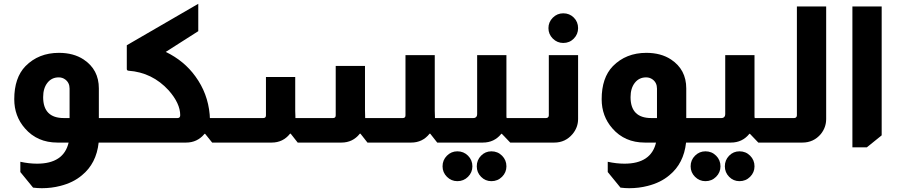

<svg xmlns="http://www.w3.org/2000/svg" viewBox="-20 -750 4727 1010"><path d="M282 0Q176 0 111 -75Q55 -139 55 -228Q55 -341 114 -402Q183 -472 290 -472Q367 -472 420 -437Q500 -384 500 -285V-129H532V0H499Q487 110 411 172Q365 211 297 228Q251 240 200 240Q178 240 154 237L87 155V101Q133 111 175 111Q315 111 341 0ZM346 -284Q346 -315 323 -332Q308 -343 289 -343Q252 -343 229.5 -314.5Q207 -286 207 -239Q207 -129 316 -129H346Z M1023 -730V-586L852 -477Q949 -430 1008 -348Q1073 -259 1083 -148L1084 -129H1116V0H1096L1059 -46H1056Q1018 0 959 0H525V-129H914Q928 -129 928 -144Q928 -206 867 -275Q781 -369 656 -378Q647 -379 647 -387V-512Z M2267 -460V-167Q2267 -157 2268 -134V-129H2318V0H2280L2243 -47H2240Q2203 0 2143 0H1913L1876 -47H1873Q1836 0 1776 0H1546L1509 -47H1506Q1469 0 1409 0H1109V-129H1365Q1379 -129 1379 -143V-345H1533V-166Q1533 -156 1534 -136V-129H1732Q1746 -129 1746 -143V-403H1900V-171Q1900 -154 1901 -129H2099Q2113 -129 2113 -143V-460Z M2644 -460V-138Q2644 -134 2645 -129H2695V0H2664L2620 -46H2617Q2580 0 2520 0H2311V-129H2470Q2480 -129 2485 -135Q2490 -140 2490 -149V-460ZM2386 46Q2419 46 2442 69Q2465 92 2465 125Q2465 157 2442 180Q2419 203 2386 203Q2354 203 2331 180Q2308 157 2308 125Q2308 92 2331 69Q2354 46 2386 46ZM2565 46Q2598 46 2621 69Q2644 92 2644 125Q2644 157 2621 180Q2598 203 2565 203Q2533 203 2510.5 180Q2488 157 2488 125Q2488 92 2510.5 69Q2533 46 2565 46Z M2943 -680Q2976 -680 2998.5 -657.5Q3021 -635 3021 -602Q3021 -570 2998.5 -547Q2976 -524 2943 -524Q2911 -524 2888 -547Q2865 -570 2865 -602Q2865 -634 2888 -657Q2911 -680 2943 -680ZM3021 -460V-124Q3021 -80 2992 -45Q2954 0 2896 0H2687V-129H2852Q2858 -129 2862 -132Q2867 -136 2867 -143V-460Z M3372 0Q3266 0 3201 -75Q3145 -139 3145 -228Q3145 -341 3204 -402Q3273 -472 3380 -472Q3457 -472 3510 -437Q3590 -384 3590 -285V-129H3622V0H3589Q3577 110 3501 172Q3455 211 3387 228Q3341 240 3290 240Q3268 240 3244 237L3177 155V101Q3223 111 3265 111Q3405 111 3431 0ZM3436 -284Q3436 -315 3413 -332Q3398 -343 3379 -343Q3342 -343 3319.5 -314.5Q3297 -286 3297 -239Q3297 -129 3406 -129H3436Z M3949 -460V-138Q3949 -134 3950 -129H4000V0H3969L3925 -46H3922Q3885 0 3825 0H3616V-129H3775Q3785 -129 3790 -135Q3795 -140 3795 -149V-460ZM3691 46Q3724 46 3747 69Q3770 92 3770 125Q3770 157 3747 180Q3724 203 3691 203Q3659 203 3636 180Q3613 157 3613 125Q3613 92 3636 69Q3659 46 3691 46ZM3870 46Q3903 46 3926 69Q3949 92 3949 125Q3949 157 3926 180Q3903 203 3870 203Q3838 203 3815.5 180Q3793 157 3793 125Q3793 92 3815.5 69Q3838 46 3870 46Z M4326 -716V-124Q4326 -80 4298 -45Q4260 0 4201 0H3992V-129H4157Q4163 -129 4167 -132Q4172 -136 4172 -143V-716Z M4618 -716V-38L4540 25H4464V-716Z"/></svg>

Font: Almarai ExtraBold
Style: Regular
Weight: 800
Designer: Boutros International 2019
Foundry: Created by Boutros International 2019
Version: Version 1.10